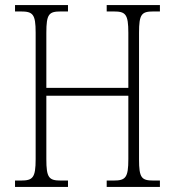

<svg xmlns="http://www.w3.org/2000/svg" viewBox="-20 -734 686 754"><path d="M39 0H247V-25H219C172 -25 162 -36 162 -109V-358H484V-109C484 -36 473 -25 426 -25H399V0H608V-25H583C536 -25 526 -35 526 -108V-605C526 -679 536 -689 583 -689H608V-714H399V-689H426C473 -689 484 -679 484 -605V-389H162V-605C162 -679 172 -689 219 -689H247V-714H39V-689H61C109 -689 120 -679 120 -606V-109C120 -36 109 -25 62 -25H39Z"/></svg>

Font: Noto Serif Thai Condensed ExtraLight
Style: Regular
Weight: 200
Width: 3
Designer: Monotype Design Team
Foundry: Monotype Imaging Inc.
Version: Version 2.002